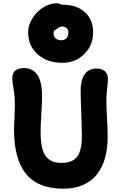

<svg xmlns="http://www.w3.org/2000/svg" viewBox="-20 -1158 724 1159"><path d="M356 -778.8Q264.6 -778.8 207.3 -830.3Q149.9 -881.8 149.9 -962.9Q149.9 -1005.4 175 -1046.4Q200.2 -1087.4 240.2 -1112.8Q280.3 -1138.2 321.8 -1138.2Q336.9 -1138.2 350.1 -1129.9H353Q442.4 -1129.9 492.2 -1085Q542 -1040 542 -962.9Q542 -884.3 488.5 -831.5Q435.1 -778.8 356 -778.8ZM303.2 -955.1Q303.2 -937 316.2 -926Q329.1 -915 350.1 -915Q370.1 -915 381.6 -927.7Q393.1 -940.4 393.1 -961.9Q393.1 -978 382.8 -988Q372.6 -998 355 -998Q341.3 -998 328.1 -987.1Q314.9 -976.1 308.1 -976.1Q303.2 -967.8 303.2 -955.1ZM361.8 -19Q282.2 -19 224.6 -43.5Q167 -67.9 132.3 -114.7Q97.7 -161.6 81.3 -225.3Q64.9 -289.1 64.9 -373Q64.9 -402.3 67.4 -452.4Q69.8 -502.4 69.8 -519Q69.8 -577.1 62 -621.3Q54.2 -665.5 54.2 -683.1Q54.2 -716.8 72 -731.9Q89.8 -747.1 125 -747.1Q175.8 -747.1 204.8 -707Q233.9 -667 233.9 -570.8Q233.9 -541.5 229.5 -469Q225.1 -396.5 225.1 -365.2Q225.1 -308.6 233.2 -271Q241.2 -233.4 258.5 -212.4Q275.9 -191.4 298.6 -183.1Q321.3 -174.8 355 -174.8Q416.5 -174.8 445.3 -211.9Q474.1 -249 474.1 -336.9Q474.1 -393.1 470.5 -477.5Q466.8 -562 466.8 -613.8Q466.8 -673.8 490.7 -709Q514.6 -744.1 562 -744.1Q595.2 -744.1 613.5 -727.8Q631.8 -711.4 631.8 -679.2Q631.8 -666.5 627 -627.2Q622.1 -587.9 622.1 -549.8Q622.1 -515.6 626 -444.1Q629.9 -372.6 629.9 -330.1Q629.9 -259.8 613.8 -203.6Q597.7 -147.5 565.4 -105.7Q533.2 -64 481.4 -41.5Q429.7 -19 361.8 -19Z"/></svg>

Font: Shantell Sans Bouncy
Style: Bold
Weight: 700
Designer: Stephen Nixon, Anya Danilova, Shantell Martin
Foundry: Arrow Type
Version: Version 1.006;[9816181b4]